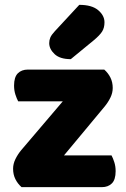

<svg xmlns="http://www.w3.org/2000/svg" viewBox="-20 -772 521 792"><path d="M410 -485Q426 -471 435.5 -452Q445 -433 445 -409Q445 -389 435.5 -369.5Q426 -350 412 -333L244 -131H440Q446 -120 451.5 -103Q457 -86 457 -66Q457 -31 441.5 -15.5Q426 0 400 0H69Q53 -14 43.5 -33Q34 -52 34 -76Q34 -96 43.5 -115.5Q53 -135 67 -152L239 -354H55Q49 -365 43.5 -382Q38 -399 38 -419Q38 -454 53.5 -469.5Q69 -485 95 -485ZM307 -752Q359 -752 385 -730Q411 -708 411 -680Q411 -657 401 -641.5Q391 -626 367 -606L272 -528Q227 -528 205 -549Q183 -570 183 -594Q183 -606 187.5 -617Q192 -628 206 -643Z"/></svg>

Font: Baloo Paaji 2 ExtraBold
Style: Regular
Weight: 800
Designer: Shuchita Grover, Noopur Datye and Ek Type
Foundry: Ek Type
Version: Version 1.640;hotconv 1.0.111;makeotfexe 2.5.65597; ttfautoh